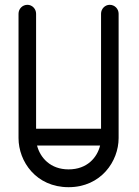

<svg xmlns="http://www.w3.org/2000/svg" viewBox="-20 -774 577 798"><path d="M130 -239V-717C130 -737 114 -754 94 -754C73 -754 57 -737 57 -717V-200C57 -103 130 4 265 4C400 4 473 -104 473 -200V-717C473 -737 457 -754 436 -754C416 -754 400 -737 400 -717V-239ZM134 -169H396C384 -120 343 -70 265 -70C189 -70 147 -119 134 -169Z"/></svg>

Font: LS
Style: RegularAlt
Weight: 500
Designer: BSozoo
Foundry: BSozoo
Version: Version 001.000